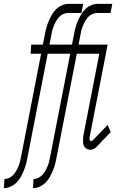

<svg xmlns="http://www.w3.org/2000/svg" viewBox="-73 -760 643 990"><path d="M-53 210 -50 163Q-37 163 -25 157Q-13 151 -4 141Q5 131 11.5 119.5Q18 108 23 95.5Q28 83 30.5 71Q33 59 36 46L139 -483H85L88 -530H148L159 -585Q162 -602 166.5 -618.5Q171 -635 178 -651.5Q185 -668 194.5 -684Q204 -700 216.5 -712.5Q229 -725 246 -732.5Q263 -740 280 -740H356L347 -693H277Q265 -693 252 -687Q239 -681 230.5 -671Q222 -661 215.5 -649.5Q209 -638 204 -625.5Q199 -613 196 -601Q193 -589 191 -576L182 -530H274L271 -483H173L68 55Q65 72 60.5 88.5Q56 105 49 121.5Q42 138 33 154Q24 170 11 182.5Q-2 195 -19 202.5Q-36 210 -53 210ZM97 210 100 163Q113 163 125 157Q137 151 146 141Q155 131 161.5 119.5Q168 108 173 95.5Q178 83 180.5 71Q183 59 186 46L289 -483H235L238 -530H298L309 -585Q312 -602 316.5 -618.5Q321 -635 328 -651.5Q335 -668 344.5 -684Q354 -700 366.5 -712.5Q379 -725 396 -732.5Q413 -740 430 -740H506L497 -693H427Q415 -693 402 -687Q389 -681 380.5 -671Q372 -661 365.5 -649.5Q359 -638 354 -625.5Q349 -613 346 -601Q343 -589 341 -576L332 -530H424L421 -483H323L218 55Q215 72 210.5 88.5Q206 105 199 121.5Q192 138 183 154Q174 170 161 182.5Q148 195 131 202.5Q114 210 97 210ZM392 12Q384 12 377 9Q370 6 364.5 -0.5Q359 -7 357 -15Q355 -23 355 -32Q355 -41 355.5 -49.5Q356 -58 358 -66L439 -483H373L376 -530H482L390 -57Q389 -54 389 -50Q389 -46 389 -43Q389 -40 390.5 -36.5Q392 -33 395 -33Q398 -33 401 -34Q404 -35 406 -37L482 -116L498 -79L422 0Q416 6 408 9Q400 12 392 12Z"/></svg>

Font: Lode Dark Term
Style: Italic
Weight: 400
Italic angle: -11°
Monospace: yes
Designer: Belleve Invis
Foundry: Belleve Invis
Version: Version 29.2.0